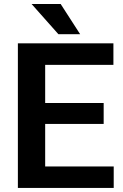

<svg xmlns="http://www.w3.org/2000/svg" viewBox="-20 -924 604 944"><path d="M202.1 -105.5V-314.5H489.7V-417.5H202.1V-605H537.6V-710.9H67.9V0H539.1V-105.5ZM135.3 -904.3 267.1 -755.9H374L278.3 -904.3Z"/></svg>

Font: Vazirmatn SemiBold
Style: Regular
Weight: 600
Designer: Saber Rastikerdar
Foundry: Saber Rastikerdar
Version: Version 33.003